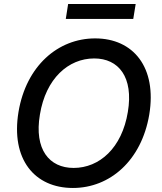

<svg xmlns="http://www.w3.org/2000/svg" viewBox="-20 -929 808 959"><path d="M657.7 -909.1H320.3L308.6 -834.5H645.6ZM725.5 -356.5C764.6 -592.7 646 -737.2 455.3 -737.2C269.2 -737.2 110.8 -599.4 72.4 -370C33.4 -134.2 152 9.9 344.1 9.9C529.1 9.9 686.8 -127.1 725.5 -356.5ZM618.6 -370C589.1 -189.6 476.6 -90.2 347.7 -90.2C226.2 -90.2 149.9 -182.5 179.3 -356.5C208.5 -536.9 321.7 -637.1 450.6 -637.1C572.4 -637.1 647.7 -544 618.6 -370Z"/></svg>

Font: TID UI Medium
Style: Italic
Weight: 500
Italic angle: -9.39999°
Designer: The TID Project Authors
Foundry: Bakken & Bæck
Version: Version 1.001;hotconv 1.0.109;makeotfexe 2.5.65596